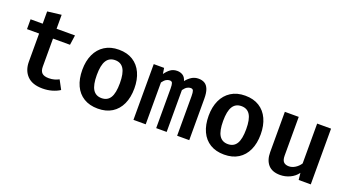

<svg xmlns="http://www.w3.org/2000/svg" viewBox="-51 -1180 3102 1714"><g transform="rotate(20 1500.0 -323.5)"><path d="M537.5 -29.5Q508 -10 466 2.5Q424 15 375 15Q278 15 229 -35.2Q180 -85.5 180 -169V-436H65V-529.5H180V-646L312 -662V-529.5H487L473.5 -436H312V-169.5Q312 -128.5 332 -109.5Q352 -90.5 396.5 -90.5Q425 -90.5 448.8 -97.2Q472.5 -104 492 -114.5Z M900.5 -544.5Q979.5 -544.5 1034.5 -510Q1089.5 -475.5 1118.2 -412.8Q1147 -350 1147 -266Q1147 -180 1118 -117Q1089 -54 1034 -19.5Q979 15 900 15Q821.5 15 766.2 -18.8Q711 -52.5 682 -115.2Q653 -178 653 -265Q653 -348 682 -411Q711 -474 766.5 -509.2Q822 -544.5 900.5 -544.5ZM900.5 -445Q845 -445 817.8 -401.5Q790.5 -358 790.5 -265Q790.5 -171 817.5 -127.8Q844.5 -84.5 900 -84.5Q955.5 -84.5 982.5 -127.8Q1009.5 -171 1009.5 -266Q1009.5 -358.5 982.5 -401.8Q955.5 -445 900.5 -445Z M1657 -544.5Q1691 -544.5 1715 -530.2Q1739 -516 1752 -482.8Q1765 -449.5 1765 -392.5V0H1650V-376Q1650 -412 1644.2 -427Q1638.5 -442 1618.5 -442Q1602 -442 1585.2 -432.2Q1568.5 -422.5 1550.5 -397.5V0H1451V-376Q1451 -412 1445.2 -427Q1439.5 -442 1419.5 -442Q1402.5 -442 1386 -432.2Q1369.5 -422.5 1351.5 -397.5V0H1235V-529.5H1333.5L1342 -474.5Q1365.5 -507.5 1391.5 -526Q1417.5 -544.5 1454 -544.5Q1484 -544.5 1507.2 -529.8Q1530.5 -515 1540.5 -479.5Q1563.5 -508.5 1592 -526.5Q1620.5 -544.5 1657 -544.5Z M2100.5 -544.5Q2179.5 -544.5 2234.5 -510Q2289.5 -475.5 2318.2 -412.8Q2347 -350 2347 -266Q2347 -180 2318 -117Q2289 -54 2234 -19.5Q2179 15 2100 15Q2021.5 15 1966.2 -18.8Q1911 -52.5 1882 -115.2Q1853 -178 1853 -265Q1853 -348 1882 -411Q1911 -474 1966.5 -509.2Q2022 -544.5 2100.5 -544.5ZM2100.5 -445Q2045 -445 2017.8 -401.5Q1990.5 -358 1990.5 -265Q1990.5 -171 2017.5 -127.8Q2044.5 -84.5 2100 -84.5Q2155.5 -84.5 2182.5 -127.8Q2209.5 -171 2209.5 -266Q2209.5 -358.5 2182.5 -401.8Q2155.5 -445 2100.5 -445Z M2612.5 -529.5V-162.5Q2612.5 -119.5 2629.5 -102Q2646.5 -84.5 2679 -84.5Q2710 -84.5 2739.5 -103.2Q2769 -122 2787.5 -151V-529.5H2919.5V0H2804.5L2797.5 -65Q2769 -26 2724.5 -5.5Q2680 15 2632.5 15Q2556 15 2518.2 -28.2Q2480.5 -71.5 2480.5 -146.5V-529.5Z"/></g></svg>

Font: Fira Code Light SemiBold
Style: Regular
Weight: 600
Monospace: yes
Version: Version 5.002